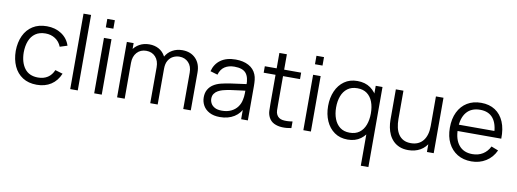

<svg xmlns="http://www.w3.org/2000/svg" viewBox="-71 -1169 4957 1842"><g transform="rotate(10 2407.0 -247.5)"><path d="M294 15Q212.5 15 156 -21.5Q99.5 -58 70.2 -122.2Q41 -186.5 40 -270Q41 -355 71 -419.2Q101 -483.5 157.5 -519.2Q214 -555 294.5 -555Q376.5 -555 437.2 -515Q498 -475 520.5 -405.5L448.5 -382.5Q429.5 -431 388.2 -457.8Q347 -484.5 294 -484.5Q234.5 -484.5 195.5 -457.2Q156.5 -430 137.5 -381.5Q118.5 -333 118 -270Q119 -173 163 -114.2Q207 -55.5 294 -55.5Q349 -55.5 387.8 -80.8Q426.5 -106 446.5 -154.5L520.5 -132.5Q490.5 -60.5 432.5 -22.8Q374.5 15 294 15Z M618.5 0V-735H692V0Z M852 -642.5V-725H925.5V-642.5ZM852 0V-540H925.5V0Z M1719.5 0 1720 -354.5Q1720 -417 1685.2 -452.8Q1650.5 -488.5 1597 -488.5Q1566.5 -488.5 1537.5 -474.5Q1508.5 -460.5 1489.8 -429.5Q1471 -398.5 1471 -348.5L1427.5 -361Q1426 -419 1450.2 -462.5Q1474.5 -506 1517.2 -530.2Q1560 -554.5 1614 -554.5Q1695.5 -554.5 1744.5 -504.2Q1793.5 -454 1793.5 -368.5L1793 0ZM1075 0V-540H1141V-407H1149V0ZM1398 0 1398.5 -349.5Q1398.5 -414 1364.2 -451.2Q1330 -488.5 1274 -488.5Q1218 -488.5 1183.5 -450.2Q1149 -412 1149 -348.5L1105 -372.5Q1105 -424.5 1129.5 -465.8Q1154 -507 1196.5 -530.8Q1239 -554.5 1293 -554.5Q1344.5 -554.5 1384.8 -532.5Q1425 -510.5 1448 -468.5Q1471 -426.5 1471 -366.5L1470.5 0Z M2078 15Q2017 15 1975.8 -7Q1934.5 -29 1914 -65.5Q1893.5 -102 1893.5 -145Q1893.5 -189 1911.2 -220.2Q1929 -251.5 1959.8 -271.5Q1990.5 -291.5 2031 -302Q2072 -312 2121.8 -319.8Q2171.5 -327.5 2219.2 -333.2Q2267 -339 2303 -344.5L2277 -328.5Q2278.5 -408.5 2246 -447Q2213.5 -485.5 2133 -485.5Q2077.5 -485.5 2039.2 -460.5Q2001 -435.5 1985.5 -381.5L1914 -402.5Q1932.5 -475 1988.5 -515Q2044.5 -555 2134 -555Q2208 -555 2259.8 -527.2Q2311.5 -499.5 2333 -447Q2343 -423.5 2346 -394.5Q2349 -365.5 2349 -335.5V0H2283.5V-135.5L2302.5 -127.5Q2275 -58 2217 -21.5Q2159 15 2078 15ZM2086.5 -48.5Q2138 -48.5 2176.5 -67Q2215 -85.5 2238.5 -117.8Q2262 -150 2269 -190.5Q2275 -216.5 2275.5 -247.8Q2276 -279 2276 -294.5L2304 -280Q2266.5 -275 2222.8 -270Q2179 -265 2136.8 -258.5Q2094.5 -252 2060.5 -243Q2037.5 -236.5 2016 -224.8Q1994.5 -213 1980.8 -193.5Q1967 -174 1967 -145Q1967 -121.5 1978.8 -99.5Q1990.5 -77.5 2016.8 -63Q2043 -48.5 2086.5 -48.5Z M2773 0Q2727.5 9.5 2683.2 7.5Q2639 5.5 2604.2 -11.5Q2569.5 -28.5 2551.5 -64.5Q2537 -94.5 2535.8 -125.2Q2534.5 -156 2534.5 -195.5V-690H2607.5V-198.5Q2607.5 -164.5 2608.2 -141.8Q2609 -119 2618.5 -101.5Q2636.5 -68 2675.8 -61.5Q2715 -55 2773 -64.5ZM2419 -477V-540H2773V-477Z M2889.5 -642.5V-725H2963V-642.5ZM2889.5 0V-540H2963V0Z M3322.5 15Q3247 15 3193.5 -22.8Q3140 -60.5 3111.5 -125Q3083 -189.5 3083 -270.5Q3083 -351 3111.2 -415.5Q3139.5 -480 3192.5 -517.5Q3245.5 -555 3319.5 -555Q3395.5 -555 3447.5 -518Q3499.5 -481 3526.2 -416.8Q3553 -352.5 3553 -270.5Q3553 -190 3526.5 -125.2Q3500 -60.5 3448.5 -22.8Q3397 15 3322.5 15ZM3330 -53.5Q3387.5 -53.5 3425 -81.5Q3462.5 -109.5 3481 -158.8Q3499.5 -208 3499.5 -270.5Q3499.5 -334 3481 -382.8Q3462.5 -431.5 3425.2 -459Q3388 -486.5 3331.5 -486.5Q3273.5 -486.5 3235.5 -458Q3197.5 -429.5 3179.2 -380.5Q3161 -331.5 3161 -270.5Q3161 -209 3179.8 -159.8Q3198.5 -110.5 3236 -82Q3273.5 -53.5 3330 -53.5ZM3491.5 240V-133.5H3499.5V-540H3565.5V240Z M3912 13.5Q3863.5 13.5 3827.2 -1.5Q3791 -16.5 3765.8 -42Q3740.5 -67.5 3725 -100.2Q3709.5 -133 3702.5 -169.8Q3695.5 -206.5 3695.5 -243V-540H3769.5V-264.5Q3769.5 -220 3778 -182Q3786.5 -144 3805.2 -115.8Q3824 -87.5 3853.8 -72Q3883.5 -56.5 3926 -56.5Q3965 -56.5 3994.8 -70Q4024.5 -83.5 4044.8 -108.8Q4065 -134 4075.5 -170.2Q4086 -206.5 4086 -252L4138 -240.5Q4138 -157.5 4109 -101Q4080 -44.5 4029 -15.5Q3978 13.5 3912 13.5ZM4093.5 0V-133H4086V-540H4159.5V0Z M4528 15Q4449 15 4391.2 -20Q4333.5 -55 4301.5 -118.5Q4269.5 -182 4269.5 -267.5Q4269.5 -356 4301 -420.5Q4332.5 -485 4389.8 -520Q4447 -555 4525 -555Q4605 -555 4661.5 -518.2Q4718 -481.5 4747 -413Q4776 -344.5 4773.5 -249.5H4698.5V-275.5Q4696.5 -380.5 4653.2 -434Q4610 -487.5 4527 -487.5Q4440 -487.5 4393.8 -431Q4347.5 -374.5 4347.5 -270Q4347.5 -168 4393.8 -111.8Q4440 -55.5 4525 -55.5Q4583 -55.5 4626.2 -82.2Q4669.5 -109 4694.5 -159.5L4763 -133Q4731 -62.5 4668.8 -23.8Q4606.5 15 4528 15ZM4321.5 -249.5V-311H4734V-249.5Z"/></g></svg>

Font: Manrope ExtraLight
Style: Regular
Weight: 400
Version: Version 4.504